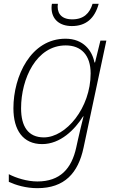

<svg xmlns="http://www.w3.org/2000/svg" viewBox="-20 -742 610 1002"><path d="M355 -606C428 -606 474 -645 495 -722H463C448 -673 417 -641 357 -641C293 -641 276 -681 282 -722H251C250 -718 249 -710 249 -702C249 -640 292 -606 355 -606ZM175 240C317 240 388 161 416 29L535 -530H504L476 -416H473C461 -477 416 -540 322 -540C141 -540 50 -345 50 -177C50 -63 100 10 200 10C295 10 370 -65 414 -135H416C407 -100 395 -49 387 -14L378 27C354 138 294 205 175 205C122 205 64 187 26 167V207C63 224 115 240 175 240ZM209 -25C127 -25 90 -82 90 -177C90 -332 170 -505 323 -505C403 -505 453 -455 453 -359C453 -178 324 -25 209 -25Z"/></svg>

Font: Noto Sans ExtraLight
Style: Italic
Weight: 200
Italic angle: -12°
Designer: Monotype Design Team
Foundry: Monotype Imaging Inc.
Version: Version 2.013